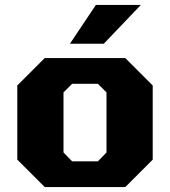

<svg xmlns="http://www.w3.org/2000/svg" viewBox="-20 -757 688 777"><path d="M263 -580 368 -737H550L400 -580ZM161 0 50 -111V-411L161 -522H487L598 -411V-111L487 0ZM272 -104H376L411 -140V-383L376 -418H272L237 -383V-140Z"/></svg>

Font: Tomorrow
Style: Bold
Weight: 700
Designer: Tony de Marco, Monica Rizzolli
Foundry: Just in Type
Version: Version 2.002